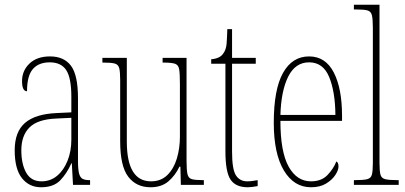

<svg xmlns="http://www.w3.org/2000/svg" viewBox="-20 -780 1709 810"><path d="M153 10Q103 10 72.5 -28.5Q42 -67 42 -146Q42 -224 85.5 -261.5Q129 -299 218 -303L281 -306V-371Q281 -451 259.5 -484Q238 -517 190 -517Q143 -517 118.5 -488.5Q94 -460 94 -395Q73 -395 73 -438Q73 -482 104.5 -512Q136 -542 191 -542Q250 -542 279.5 -502.5Q309 -463 309 -366V-103Q309 -66 313.5 -48.5Q318 -31 328.5 -25.5Q339 -20 358 -20H360V0H288L283 -91H281Q262 -48 234 -19Q206 10 153 10ZM155 -15Q193 -15 221 -38.5Q249 -62 265 -102Q281 -142 281 -191V-283L219 -280Q139 -277 104.5 -242.5Q70 -208 70 -146Q70 -88 90.5 -51.5Q111 -15 155 -15Z M615 10Q555 10 521 -34.5Q487 -79 487 -184V-443Q487 -477 483 -492.5Q479 -508 464 -512Q449 -516 416 -516H412V-536H515V-183Q515 -15 617 -15Q659 -15 686 -41.5Q713 -68 726 -111Q739 -154 739 -203V-426Q739 -468 736 -487Q733 -506 718.5 -511Q704 -516 669 -516H666V-536H767V-101Q767 -62 771 -45Q775 -28 790 -24Q805 -20 838 -20H840V0H743L741 -77H737Q719 -39 690 -14.5Q661 10 615 10Z M1025 10Q974 10 952.5 -22.5Q931 -55 931 -141V-511H871V-530Q907 -533 921 -553Q934 -570 936 -596Q938 -622 939 -657H959V-536H1059V-511H959V-140Q959 -65 975.5 -40Q992 -15 1023 -15Q1035 -15 1044.5 -16.5Q1054 -18 1067 -20V5Q1042 10 1025 10Z M1292 10Q1220 10 1177.5 -61Q1135 -132 1135 -262Q1135 -403 1174 -472.5Q1213 -542 1284 -542Q1353 -542 1388 -474.5Q1423 -407 1423 -291V-270H1163Q1163 -140 1197.5 -77.5Q1232 -15 1292 -15Q1336 -15 1361.5 -41.5Q1387 -68 1399 -99Q1403 -97 1405.5 -92Q1408 -87 1408 -77Q1408 -62 1394.5 -41.5Q1381 -21 1355.5 -5.5Q1330 10 1292 10ZM1395 -295Q1394 -394 1368.5 -455.5Q1343 -517 1284 -517Q1226 -517 1196 -457Q1166 -397 1163 -295Z M1473 0V-20H1476Q1513 -20 1529 -24Q1545 -28 1549 -43.5Q1553 -59 1553 -94V-662Q1553 -699 1549 -715.5Q1545 -732 1530.5 -736Q1516 -740 1486 -740H1473V-760H1581V-94Q1581 -59 1585 -43.5Q1589 -28 1605.5 -24Q1622 -20 1658 -20H1662V0Z"/></svg>

Font: Noto Serif Khmer ExtraCondensed Thin
Style: Regular
Weight: 100
Width: 2
Designer: Danh Hong and the Monotype Design Team
Foundry: Monotype Imaging Inc.
Version: Version 2.004; ttfautohint (v1.8.4.7-5d5b)